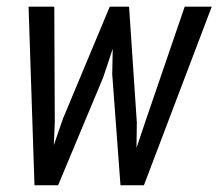

<svg xmlns="http://www.w3.org/2000/svg" viewBox="-20 -548 646 568"><path d="M142.1 -186 139.2 -118.7 166 -196.3 304.7 -528.3H361.8L384.8 -185.5L383.8 -110.4L409.7 -187.5L526.4 -528.3H606.4L405.8 0H336.4L312 -328.6L313.5 -403.8L285.2 -318.8L151.9 0H82L64.5 -528.3H140.6Z"/></svg>

Font: TypoPRO Roboto Mono
Style: Italic
Weight: 400
Designer: Google
Version: Version 2.000986; 2015; ttfautohint (v1.3)